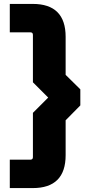

<svg xmlns="http://www.w3.org/2000/svg" viewBox="-20 -780 480 980"><path d="M30 35H135Q148 35 148 22V-204L226 -282L148 -360V-602Q148 -615 135 -615H30V-760H147Q315 -760 315 -592V-398L390 -324V-242L315 -166V12Q315 180 147 180H30Z"/></svg>

Font: Oxanium ExtraBold
Style: Regular
Weight: 800
Designer: Severin Meyer
Version: Version 2.000